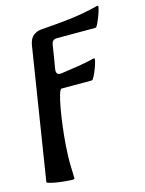

<svg xmlns="http://www.w3.org/2000/svg" viewBox="-117 -507 641 847"><g transform="rotate(-15 204.0 -83.5)"><path d="M117 270Q117 274 98.5 273Q80 272 55 269Q30 266 11.5 261.5Q-7 257 -7 254L88 -347Q93 -376 109.5 -389Q126 -402 146 -403Q214 -408 260.5 -413Q307 -418 342 -424.5Q377 -431 412 -440Q417 -441 414 -427.5Q411 -414 404 -395.5Q397 -377 390 -362.5Q383 -348 378 -348H203Q180 -348 177 -325Q170 -278 166 -255.5Q162 -233 160.5 -225Q159 -217 159 -211Q159 -190 182 -193Q220 -198 260.5 -204.5Q301 -211 337 -220Q342 -221 339 -207.5Q336 -194 329 -175.5Q322 -157 314.5 -142.5Q307 -128 303 -128H165Q159 -128 152 -105.5Q145 -83 138.5 -46.5Q132 -10 126.5 33.5Q121 77 118 119.5Q115 162 115 196Q115 197 115.5 213.5Q116 230 116.5 247.5Q117 265 117 270Z"/></g></svg>

Font: Junicode
Style: Bold Italic
Weight: 700
Italic angle: -11°
Designer: Peter S. Baker
Version: Version 2.100; ttfautohint (v1.8.4)